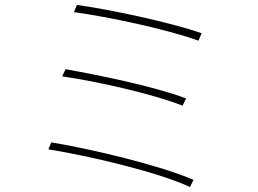

<svg xmlns="http://www.w3.org/2000/svg" viewBox="-20 -751 1040 774"><path d="M290 -731 278 -702C413 -684 654 -633 780 -587L793 -617C667 -661 418 -714 290 -731ZM244 -472 231 -443C366 -424 598 -372 716 -325L730 -354C606 -402 375 -449 244 -472ZM187 -177 175 -149C337 -123 616 -58 746 3L760 -26C624 -85 350 -150 187 -177Z"/></svg>

Font: Noto Sans CJK JP Thin
Style: Regular
Weight: 250
Designer: Ryoko NISHIZUKA (kana & ideographs); Paul D. Hunt (Latin, Greek & Cyrillic); Wenlong ZHANG (bopomofo); Sandoll Communica
Foundry: Adobe Systems Incorporated
Version: Version 1.004;PS 1.004;hotconv 1.0.82;makeotf.lib2.5.63406